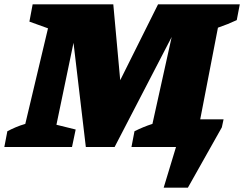

<svg xmlns="http://www.w3.org/2000/svg" viewBox="-63 -680 1129 888"><path d="M-43 0 -29 -73Q-10 -83 10 -91.5Q30 -100 54 -107L159 -549L73 -580L88 -660H461L493 -309L668 -660H1046L1032 -587Q992 -568 945 -552L863 -128H971L963 -91L806 188H694L751 0H545L559 -73Q579 -83 599.5 -91.5Q620 -100 642 -107L731 -509L467 0H334L277 -482L198 -103L287 -81L270 0Z"/></svg>

Font: Piazzolla Black
Style: Italic
Weight: 900
Italic angle: -11.3°
Designer: Juan Pablo del Peral
Foundry: Huerta Tipografica
Version: Version 1.330